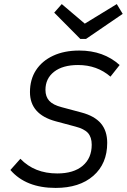

<svg xmlns="http://www.w3.org/2000/svg" viewBox="-20 -910 622 942"><path d="M253 12Q107 12 31 -76L80 -131Q149 -59 261 -59Q341 -59 385.5 -96.5Q430 -134 430 -200Q430 -237 411.5 -257.5Q393 -278 350 -289L253 -315Q127 -349 127 -458Q127 -520 156.5 -565.5Q186 -611 240.5 -636.5Q295 -662 369 -662Q488 -662 567 -591L522 -534Q456 -591 363 -591Q288 -591 245.5 -558Q203 -525 203 -469Q203 -436 221.5 -415.5Q240 -395 283 -384L380 -358Q444 -341 475 -304.5Q506 -268 506 -209Q506 -107 438 -47.5Q370 12 253 12ZM374 -719 246 -848 283 -890 396 -794 553 -890 582 -842 402 -719Z"/></svg>

Font: Sometype Mono
Style: Italic
Weight: 400
Italic angle: -12°
Monospace: yes
Designer: Ryoichi Tsunekawa
Foundry: Dharma Type
Version: Version 1.000; ttfautohint (v1.8.3)